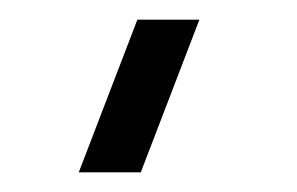

<svg xmlns="http://www.w3.org/2000/svg" viewBox="-20 36 302 195"><path d="M123 211H60L119.5 56H182.5Z"/></svg>

Font: Vela Sans
Style: Regular
Weight: 400
Designer: Principal design: Mikhail Sharanda - project Manrope.
Design modification: Ravid Balaliev
Foundry: Mikhail Sharanda
Version: Version 1.001